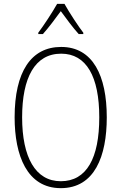

<svg xmlns="http://www.w3.org/2000/svg" viewBox="-20 -968 631 998"><path d="M315 -948H277C253 -905 207 -835 179 -798V-791H203C232 -823 269 -873 296 -910C324 -872 359 -824 389 -791H413V-798C390 -827 340 -903 315 -948ZM535 -358C535 -574 463 -724 298 -724C141 -724 56 -594 56 -358C56 -161 120 10 296 10C472 10 535 -156 535 -358ZM95 -358C95 -564 161 -689 298 -689C429 -689 496 -570 496 -358C496 -147 431 -26 296 -26C164 -26 95 -151 95 -358Z"/></svg>

Font: Noto Sans Malayalam Condensed ExtraLight
Style: Regular
Weight: 200
Width: 3
Designer: Jelle Bosma - Monotype Design Team
Foundry: Monotype Imaging Inc.
Version: Version 2.104